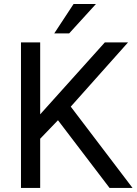

<svg xmlns="http://www.w3.org/2000/svg" viewBox="-20 -918 667 938"><path d="M82.5 0ZM263.2 -330.6 176.3 -240.2V0H82.5V-710.9H176.3V-359.4L492.2 -710.9H605.5L325.7 -397L627.4 0H515.1ZM339.4 -898.4H448.7L317.9 -754.9H245.1Z"/></svg>

Font: Roboto
Style: Regular
Weight: 400
Designer: Google
Version: Version 2.134; 2016; ttfautohint (v1.6)